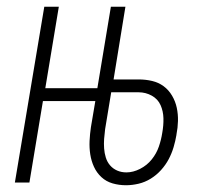

<svg xmlns="http://www.w3.org/2000/svg" viewBox="-20 -540 640 568"><path d="M353 8Q332 8 313 2.5Q294 -3 280 -16Q266 -29 258 -46.5Q250 -64 247 -83.5Q244 -103 245 -123.5Q246 -144 249 -164L262 -241H107L67 0H24L111 -520H154L114 -279H268L308 -520H351L316 -305H390Q411 -305 430 -300.5Q449 -296 464 -285Q479 -274 489 -257Q499 -240 503 -221Q507 -202 506.5 -182Q506 -162 502 -142Q502 -142 502 -141.5Q502 -141 502 -141Q499 -123 493.5 -104.5Q488 -86 479 -69Q470 -52 456.5 -37Q443 -22 426 -11.5Q409 -1 390 3.5Q371 8 353 8ZM354 -30Q374 -30 394.5 -40.5Q415 -51 429 -68.5Q443 -86 450 -106.5Q457 -127 460 -147Q464 -169 463.5 -190Q463 -211 455 -229Q447 -247 429 -257Q411 -267 390 -267H309L291 -158Q289 -143 288 -129Q287 -115 288 -101Q289 -87 293 -74Q297 -61 305.5 -51Q314 -41 326.5 -35.5Q339 -30 354 -30Z"/></svg>

Font: Iosevka SS04 XLt Ex
Style: Italic
Weight: 200
Width: 7
Italic angle: -9°
Monospace: yes
Designer: Belleve Invis
Foundry: Belleve Invis
Version: Version 19.0.0; ttfautohint (v1.8.4)